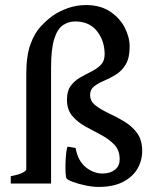

<svg xmlns="http://www.w3.org/2000/svg" viewBox="-20 -716 602 749"><path d="M534.7 -127Q534.7 -89.4 516.1 -57.6Q497.6 -25.9 459.7 -6.3Q421.9 13.2 364.3 13.2Q341.8 13.2 314.5 7.6Q287.1 2 265.6 -5.9Q244.1 -13.7 239.7 -20Q236.8 -23.9 235.8 -41.5Q234.9 -59.1 235.6 -81.3Q236.3 -103.5 238.5 -121.6Q240.7 -139.6 244.1 -144L274.9 -138.7Q284.2 -87.9 314.7 -63.5Q345.2 -39.1 379.4 -39.1Q409.2 -39.1 428 -53.5Q446.8 -67.9 446.8 -94.7Q446.8 -129.9 426 -151.6Q405.3 -173.3 374.8 -189.5Q344.2 -205.6 313.5 -222.4Q282.7 -239.3 262 -263.7Q241.2 -288.1 241.2 -327.1Q241.2 -361.3 256.1 -381.3Q271 -401.4 293 -413.8Q314.9 -426.3 336.7 -437Q358.4 -447.8 373.3 -462.9Q388.2 -478 388.2 -503.9Q388.2 -556.6 358.4 -594.5Q328.6 -632.3 273.4 -632.3Q247.1 -632.3 225.6 -617.9Q204.1 -603.5 191.7 -564.5Q179.2 -525.4 179.2 -451.2V0H22V-28.8Q52.2 -34.2 67.4 -42Q82.5 -49.8 82.5 -55.2V-426.3Q82.5 -498.5 98.6 -542.7Q114.7 -586.9 138.7 -612.5Q162.6 -638.2 186 -654.8Q211.9 -672.9 245.6 -684.6Q279.3 -696.3 315.4 -696.3Q371.1 -696.3 409.2 -671.1Q447.3 -646 466.6 -608.4Q485.8 -570.8 485.8 -534.2Q485.8 -490.2 470.5 -464.6Q455.1 -439 431.9 -424.8Q408.7 -410.6 385.7 -400.9Q362.8 -391.1 347.2 -379.2Q331.5 -367.2 331.5 -345.7Q331.5 -321.3 352.1 -305.2Q372.6 -289.1 402.8 -274.9Q433.1 -260.7 463.4 -242.9Q493.7 -225.1 514.2 -197.8Q534.7 -170.4 534.7 -127Z"/></svg>

Font: Dai Banna SIL Medium
Style: Regular
Weight: 500
Designer: Victor Gaultney
Foundry: SIL International
Version: Version 4.000